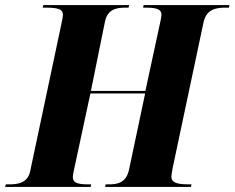

<svg xmlns="http://www.w3.org/2000/svg" viewBox="-55 -734 921 754"><path d="M-35 0H301L303 -10H291C243 -10 231 -19 231 -40C231 -46 233 -56 236 -69L300 -367H515L452 -69C441 -17 408 -10 373 -10H360L358 0H695L697 -10H684C628 -10 618 -23 618 -40C618 -46 620 -56 623 -74L744 -645C755 -697 791 -704 831 -704H844L846 -714H509L507 -704H520C570 -704 579 -692 579 -676C579 -669 577 -659 573 -641L516 -377H302L357 -648C367 -697 400 -704 438 -704H450L452 -714H115L113 -704H126C184 -704 192 -693 192 -675C192 -670 190 -657 185 -635L64 -64C55 -17 19 -10 -19 -10H-32Z"/></svg>

Font: Noto Serif Display SemiCondensed ExtraBold
Style: Italic
Weight: 800
Width: 4
Italic angle: -12°
Designer: Monotype Design Team
Foundry: Monotype Imaging Inc.
Version: Version 2.009